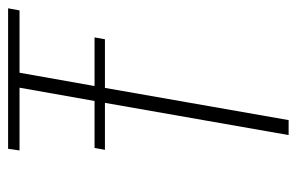

<svg xmlns="http://www.w3.org/2000/svg" viewBox="-146 -568 715 462"><g transform="rotate(-90 211.0 -337.5)"><path d="M81 -442 85.5 -467H198.5L230.5 -647.5H79.5L83.5 -675H421.5L416.5 -647.5H266.5L234.5 -467H351.5L347 -442H230L152.5 0H116.5L194 -442Z"/></g></svg>

Font: Anybody ExtraLight
Style: Italic
Weight: 200
Italic angle: -10°
Designer: Tyler Finck
Foundry: Etcetera Type Company
Version: Version 1.010; ttfautohint (v1.8.3) -l 8 -r 50 -G 200 -x 14 